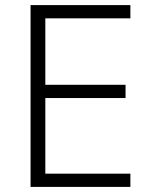

<svg xmlns="http://www.w3.org/2000/svg" viewBox="-20 -734 593 754"><path d="M492 0H100V-714H492V-662H158V-401H473V-349H158V-52H492Z"/></svg>

Font: Noto Sans Georgian Light
Style: Regular
Weight: 300
Version: Version 2.002